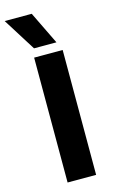

<svg xmlns="http://www.w3.org/2000/svg" viewBox="-159 -950 598 1001"><g transform="rotate(-15 140.0 -449.0)"><path d="M75 0V-674H229V0ZM122 -898 208 -721H87L-24 -898Z"/></g></svg>

Font: Hind Variable Light
Style: Regular
Weight: 300
Designer: Manushi Parikh, Satya Rajpurohit
Foundry: Indian Type Foundry
Version: Version 3.000